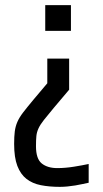

<svg xmlns="http://www.w3.org/2000/svg" viewBox="-20 -520 400 747"><path d="M256 -500V-400H156V-500ZM35 40Q35 11 37.5 -8.5Q40 -28 47.5 -45.5Q55 -63 70 -82.5Q85 -102 110 -132L164 -196V-292H249V-171L189 -100Q165 -71 151 -53.5Q137 -36 130 -21Q123 -6 121.5 9.5Q120 25 120 49Q120 98 142.5 116Q165 134 203 134Q234 134 268 128.5Q302 123 325 118V191Q315 193 301.5 196Q288 199 273 201.5Q258 204 242.5 205.5Q227 207 213 207Q172 207 139 200.5Q106 194 83 176Q60 158 47.5 125.5Q35 93 35 40Z"/></svg>

Font: Share
Style: Regular
Weight: 400
Designer: Ralph du Carrois
Version: Version 1.002